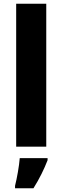

<svg xmlns="http://www.w3.org/2000/svg" viewBox="-20 -780 332 1021"><path d="M226 0V-760H66V0ZM233 72V61H85C82 102 70 169 60 208V221H158C190 170 214 121 233 72Z"/></svg>

Font: Noto Sans Sinhala UI SemiCondensed ExtraBold
Style: Regular
Weight: 800
Width: 4
Designer: Jelle Bosma - Monotype Design Team
Foundry: Monotype Imaging Inc.
Version: Version 2.006